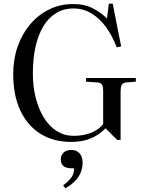

<svg xmlns="http://www.w3.org/2000/svg" viewBox="-20 -759 787 1046"><path d="M366 14Q271 14 200.5 -30Q130 -74 91 -156.5Q52 -239 52 -356Q52 -436 76 -505Q100 -574 144 -626Q188 -678 247.5 -707.5Q307 -737 378 -737Q442 -737 487 -713Q532 -689 563 -658L573 -739H594L640 -506L616 -501Q592 -564 557.5 -611.5Q523 -659 478 -686Q433 -713 379 -713Q328 -713 287 -688.5Q246 -664 217.5 -618Q189 -572 174 -506.5Q159 -441 159 -359Q159 -287 175 -225Q191 -163 220 -116.5Q249 -70 290 -44.5Q331 -19 380 -19Q415 -19 445 -26Q475 -33 500.5 -47.5Q526 -62 542 -83V-263Q542 -288 535.5 -298Q529 -308 509 -310L449 -314V-334H720V-314L667 -310Q650 -308 643.5 -297Q637 -286 637 -259V3H618L555 -60Q532 -37 505 -20.5Q478 -4 444.5 5Q411 14 366 14ZM336 267 324 251Q348 233 361 218Q374 203 379 188Q384 173 384 158H372Q338 158 324.5 144.5Q311 131 311 110Q311 95 318 83Q325 71 337.5 64.5Q350 58 368 58Q389 58 403 67.5Q417 77 423.5 92.5Q430 108 430 126Q430 149 422.5 173Q415 197 394.5 221Q374 245 336 267Z"/></svg>

Font: Literata 60pt
Style: Regular
Weight: 400
Designer: Latin by Veronika Burian and Jose Scaglione. Greek by Irene Vlachou. Cyrillic by Vera Evstafieva.
Foundry: TypeTogether
Version: Version 3.002